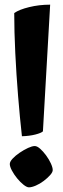

<svg xmlns="http://www.w3.org/2000/svg" viewBox="-20 -798 268 823"><path d="M74 -214Q65 -294 57.5 -386.5Q50 -479 45.5 -571Q41 -663 41 -742Q62 -757 105 -767.5Q148 -778 195 -778L164 -235Q157 -228 132 -221.5Q107 -215 74 -214ZM104 5Q95 5 81 -6Q67 -17 53.5 -33.5Q40 -50 31 -67Q22 -84 22 -95Q22 -105 34 -118Q46 -131 64.5 -143.5Q83 -156 100.5 -164Q118 -172 129 -172Q139 -172 152 -160.5Q165 -149 177.5 -132Q190 -115 198 -97.5Q206 -80 206 -69Q206 -60 195 -47.5Q184 -35 167.5 -22.5Q151 -10 133.5 -2.5Q116 5 104 5Z"/></svg>

Font: Texturina 72pt ExtraBold
Style: Regular
Weight: 800
Designer: Guillermo Torres Carreño
Foundry: Omnibus-Type
Version: Version 1.002; ttfautohint (v1.8.3)